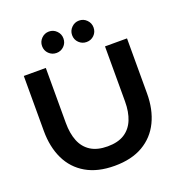

<svg xmlns="http://www.w3.org/2000/svg" viewBox="-152 -980 1046 1123"><g transform="rotate(-20 371.0 -419.0)"><path d="M371.3 16Q266 16 194.3 -25.7Q122.7 -67.3 86.5 -142.5Q50.3 -217.7 50.3 -317.7V-660H187.3V-317.7Q187.3 -252 206.5 -204.3Q225.7 -156.7 266.5 -130.8Q307.3 -105 371.3 -105Q435.7 -105 476.2 -130.8Q516.7 -156.7 536.2 -204.3Q555.7 -252 555.7 -317.7V-660H692.7V-317.7Q692.7 -217.7 656.2 -142.5Q619.7 -67.3 548.3 -25.7Q477 16 371.3 16ZM277 -720.7Q249.3 -720.7 229.8 -739.8Q210.3 -759 210.3 -787.3Q210.3 -814.7 229.8 -834.3Q249.3 -854 277 -854Q304.3 -854 323.8 -834.3Q343.3 -814.7 343.3 -787.3Q343.3 -759 323.8 -739.8Q304.3 -720.7 277 -720.7ZM464 -720.7Q436.7 -720.7 417 -739.8Q397.3 -759 397.3 -787.3Q397.3 -814.7 417 -834.3Q436.7 -854 464 -854Q492 -854 511.3 -834.3Q530.7 -814.7 530.7 -787.3Q530.7 -759 511.3 -739.8Q492 -720.7 464 -720.7Z"/></g></svg>

Font: Nata Sans
Style: Regular
Weight: 400
Designer: Daniel Uzquiano Cruz
Version: Version 1.001